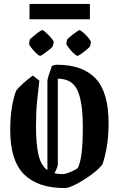

<svg xmlns="http://www.w3.org/2000/svg" viewBox="-20 -946 604 976"><path d="M180 -536Q174 -486 168.5 -430Q163 -374 163 -305Q163 -214 175.5 -159.5Q188 -105 221 -81V-534Q221 -544 228 -565Q235 -586 244 -611Q250 -613 256.5 -615Q263 -617 268 -617Q400 -617 466 -547Q532 -477 532 -320Q532 -251 522.5 -198Q513 -145 501 -111Q487 -92 461 -71Q435 -50 405.5 -31.5Q376 -13 350 -1.5Q324 10 310 10Q172 10 102 -60Q32 -130 32 -284Q32 -349 40.5 -400.5Q49 -452 62 -485Q75 -502 98 -522.5Q121 -543 147 -562ZM274 -110Q274 -99 257 -65Q276 -61 301 -61Q309 -61 325.5 -67Q342 -73 357 -80.5Q372 -88 376 -93Q389 -120 395 -169.5Q401 -219 401 -302Q401 -427 374 -486.5Q347 -546 274 -546ZM130 -848V-926H437V-848ZM321 -744Q321 -746 329.5 -753.5Q338 -761 350 -770.5Q362 -780 372 -786.5Q382 -793 384 -793Q388 -793 398 -785Q408 -777 418.5 -766Q429 -755 436 -745Q443 -735 442 -731L438 -711Q436 -707 422 -695Q408 -683 393 -672.5Q378 -662 374 -662Q368 -662 354 -675.5Q340 -689 328.5 -704Q317 -719 317 -723ZM131 -744Q131 -746 140 -753.5Q149 -761 160.5 -770.5Q172 -780 182 -786.5Q192 -793 195 -793Q199 -793 208.5 -785Q218 -777 228.5 -766Q239 -755 246.5 -745Q254 -735 253 -731L248 -711Q247 -707 232.5 -695Q218 -683 203 -672.5Q188 -662 184 -662Q178 -662 164 -675.5Q150 -689 138.5 -704Q127 -719 128 -723Z"/></svg>

Font: Grenze Gotisch SemiBold
Style: Regular
Weight: 600
Designer: Renata Polastri
Foundry: Omnibus-Type
Version: Version 1.001